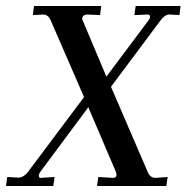

<svg xmlns="http://www.w3.org/2000/svg" viewBox="-21 -617 619 637"><path d="M113.8 -26.9 160.2 -29.8 155.8 0H-1L2.9 -29.8L40 -27.8Q58.1 -27.8 74.2 -49.8L257.8 -294.9L147 -549.8Q139.2 -568.8 121.1 -568.8L87.9 -566.9L91.8 -597.2H314.9L311 -566.9L269 -568.8Q256.8 -568.8 253.4 -561.5Q250 -554.2 253.9 -547.9L332 -362.8L471.2 -548.8Q478 -557.6 476.6 -563.5Q475.1 -569.3 467.8 -568.8L424.8 -566.9L429.2 -597.2H578.1L574.2 -566.9L543 -568.8Q527.8 -570.8 511.2 -548.8L347.2 -329.1L470.2 -43.9Q479 -25.9 496.1 -26.9L535.2 -29.8L530.8 0H300.8L305.2 -29.8L354 -26.9Q372.1 -26.9 361.8 -50.8L272 -261.2L112.8 -46.9Q107.9 -40 107.9 -33.7Q107.9 -27.3 113.8 -26.9Z"/></svg>

Font: Unna-Italic
Style: Italic
Weight: 400
Italic angle: -8°
Designer: Jorge de Buen U.
Foundry: Omnibus-Type
Version: Version 2.006;PS 002.006;hotconv 1.0.70;makeotf.lib2.5.58329